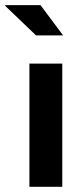

<svg xmlns="http://www.w3.org/2000/svg" viewBox="-50 -721 317 741"><path d="M190.4 -475.6V0H63.5V-475.6ZM106.4 -701.2 193.4 -584.5H88.9L-30.3 -698.7L-29.3 -701.2Z"/></svg>

Font: Yantramanav
Style: Bold
Weight: 700
Version: Version 1.001;PS 1.0;hotconv 1.0.72;makeotf.lib2.5.5900; ttf